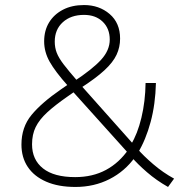

<svg xmlns="http://www.w3.org/2000/svg" viewBox="-20 -733 710 761"><path d="M646 8Q600 -18 562.5 -50.5Q525 -83 502 -110H515Q475 -54 414 -23Q353 8 279 8Q211 8 163 -13Q115 -34 90 -71.5Q65 -109 65 -160Q65 -229 105 -277.5Q145 -326 222 -379L254 -401L249 -393Q199 -449 177 -488Q155 -527 155 -569Q155 -612 174.5 -644Q194 -676 229.5 -694.5Q265 -713 313 -713Q373 -713 414.5 -677.5Q456 -642 456 -580Q456 -546 442 -516Q428 -486 394 -454.5Q360 -423 298 -383L300 -396L510 -160H499Q525 -202 540.5 -266.5Q556 -331 557 -404H598Q596 -320 577 -249.5Q558 -179 526 -126L524 -144Q548 -116 587 -82.5Q626 -49 670 -25ZM278 -31Q347 -31 400 -59.5Q453 -88 490 -142V-124L266 -373H280L247 -350Q198 -316 167 -287.5Q136 -259 121.5 -229.5Q107 -200 107 -161Q107 -100 150.5 -65.5Q194 -31 278 -31ZM313 -674Q261 -674 229 -645Q197 -616 197 -568Q197 -544 205 -523.5Q213 -503 232.5 -477.5Q252 -452 286 -413L271 -409Q347 -459 381 -496.5Q415 -534 415 -576Q415 -620 387 -647Q359 -674 313 -674Z"/></svg>

Font: Mulish ExtraLight ExtraLight
Style: Regular
Weight: 250
Version: Version 3.603